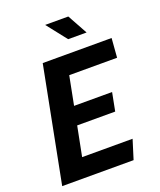

<svg xmlns="http://www.w3.org/2000/svg" viewBox="-168 -1042 955 1146"><g transform="rotate(-20 310.0 -469.5)"><path d="M25.5 0H479L517 -122H196.5L233.5 -310H475L497.5 -426H256L291.5 -608H595.5L605 -730H167.5ZM259 -939 359 -812H476L406 -939Z"/></g></svg>

Font: Monaspace Krypton
Style: Bold Italic
Weight: 700
Italic angle: -11°
Designer: Riley Cran & the Lettermatic Team
Foundry: Lettermatic
Version: Version 1.101 (Monaspace Krypton)